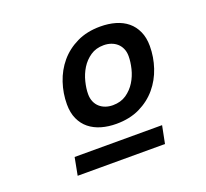

<svg xmlns="http://www.w3.org/2000/svg" viewBox="-89 -751 729 681"><g transform="rotate(-20 275.0 -410.0)"><path d="M424.8 -174.8H95.2L107.9 -241.2H438ZM288.1 -300.8Q257.8 -300.8 231.7 -308.3Q205.6 -315.9 186.5 -331.3Q167.5 -346.7 156.7 -370.4Q146 -394 146 -425.8Q146 -467.3 159.2 -506.8Q172.4 -546.4 198.2 -577.1Q224.1 -607.9 262.5 -626.5Q300.8 -645 351.1 -645Q381.8 -645 408 -637.5Q434.1 -629.9 452.9 -614.5Q471.7 -599.1 482.4 -575.4Q493.2 -551.8 493.2 -520Q493.2 -478.5 480 -439Q466.8 -399.4 440.9 -368.7Q415 -337.9 376.7 -319.3Q338.4 -300.8 288.1 -300.8ZM410.2 -512.2Q410.2 -528.3 404.5 -540.8Q398.9 -553.2 389.4 -561.5Q379.9 -569.8 367.2 -574.2Q354.5 -578.6 339.8 -578.6Q310.5 -578.6 289.6 -564.2Q268.6 -549.8 255.1 -528.1Q241.7 -506.3 235.4 -481Q229 -455.6 229 -434.1Q229 -418 234.4 -405.5Q239.7 -393.1 249.3 -384.5Q258.8 -376 271.5 -371.6Q284.2 -367.2 298.8 -367.2Q328.6 -367.2 349.9 -381.8Q371.1 -396.5 384.5 -418.2Q397.9 -439.9 404.1 -465.3Q410.2 -490.7 410.2 -512.2Z"/></g></svg>

Font: Code New Roman
Style: Italic
Weight: 400
Italic angle: -11°
Monospace: yes
Designer: Sam Radian
Foundry: Code New Roman
Version: Version 1.508 October 19, 2014